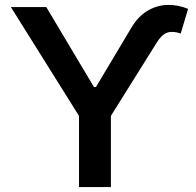

<svg xmlns="http://www.w3.org/2000/svg" viewBox="-20 -756 794 776"><path d="M355 -387.7V-404.3H372.6V-387.7ZM23.9 -727.5H167L363.8 -397.5L510.7 -643.6Q538.6 -690.4 576.4 -712.6Q614.3 -734.9 656.5 -736.1Q698.7 -737.3 740.2 -720.2L710.4 -620.6Q678.2 -631.8 655.8 -624Q633.3 -616.2 613.3 -583.5L428.2 -287.6V0H299.3V-287.6Z"/></svg>

Font: Inter 18pt SemiBold
Style: Regular
Weight: 600
Designer: Rasmus Andersson
Foundry: rsms
Version: Version 4.001;git-66647c0bb